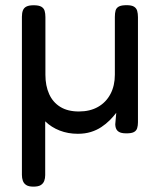

<svg xmlns="http://www.w3.org/2000/svg" viewBox="-20 -494 630 723"><path d="M105.8 208.8Q88 208.8 78.8 202.8Q69.5 196.8 66 186.6Q62.5 176.5 62.5 164.5V-431Q62.5 -445.5 66.4 -455.1Q70.2 -464.8 79.9 -469.5Q89.5 -474.2 106.8 -474.2Q126.2 -474.2 135.8 -468.6Q145.2 -463 148.1 -453Q151 -443 151 -429.2V-212.5Q151 -171 165.1 -139.8Q179.2 -108.5 207.2 -91.4Q235.2 -74.2 276.8 -74.2Q319 -74.2 349.2 -91.5Q379.5 -108.8 396 -140.1Q412.5 -171.5 412.5 -212.8V-430.2Q412.5 -444.2 415.2 -454.2Q418 -464.2 427.6 -469.4Q437.2 -474.5 456.8 -474.5Q475.5 -474.5 484.6 -468.9Q493.8 -463.2 496.6 -453.1Q499.5 -443 499.5 -429.2V-33.5Q499.5 -21.2 496.6 -11.6Q493.8 -2 484.6 3.1Q475.5 8.2 455.8 8.2Q443.2 8.2 435.2 5.8Q427.2 3.2 422.8 -1.2Q418.2 -5.8 416.2 -12Q414.2 -18.2 414 -25.8L417.8 -69.2Q407 -55 393.1 -41.1Q379.2 -27.2 361.6 -15.5Q344 -3.8 322 3Q300 9.8 273 9.8Q236 9.8 204.8 -2.4Q173.5 -14.5 150.2 -37.2V165.5Q150.2 177.5 146.6 187.1Q143 196.8 133.8 202.8Q124.5 208.8 105.8 208.8Z"/></svg>

Font: Fredoka Light
Style: Regular
Weight: 300
Designer: Ben Nathan
Foundry: Milena B. Brandão, Ben Nathan
Version: Version 2.001